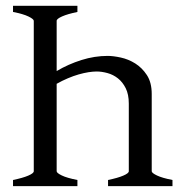

<svg xmlns="http://www.w3.org/2000/svg" viewBox="-20 -635 638 655"><path d="M348.6 0V-21Q381.8 -27.8 400.6 -35.9Q419.4 -43.9 419.4 -50.8V-281.7Q419.4 -313 408.9 -334Q398.4 -355 382.3 -367.7Q366.2 -380.4 346.7 -385.7Q327.1 -391.1 309.6 -391.1Q297.9 -391.1 282 -388.7Q266.1 -386.2 248.3 -381.1Q230.5 -376 211.4 -367.9Q192.4 -359.9 173.3 -349.1V-50.8Q173.3 -44.9 190.9 -36.4Q208.5 -27.8 244.1 -21V0H24.4V-21Q57.6 -27.8 76.4 -35.9Q95.2 -43.9 95.2 -50.8V-564Q95.2 -569.8 77.4 -578.6Q59.6 -587.4 24.4 -594.2V-615.2H244.1V-594.2Q210.9 -587.4 192.1 -579.1Q173.3 -570.8 173.3 -564V-392.6Q212.9 -416 257.8 -430.2Q302.7 -444.3 347.2 -444.3Q366.2 -444.3 392.1 -438.7Q418 -433.1 441.4 -418.5Q464.8 -403.8 481.2 -378.7Q497.6 -353.5 497.6 -314.5V-50.8Q497.6 -44.9 515.4 -36.4Q533.2 -27.8 568.4 -21V0Z"/></svg>

Font: Noto Serif Devanagari
Style: Regular
Weight: 400
Designer: Monotype Design Team
Foundry: Monotype Imaging Inc.
Version: Version 1.01